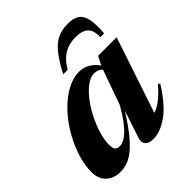

<svg xmlns="http://www.w3.org/2000/svg" viewBox="-204 -852 994 994"><g transform="rotate(-45 293.0 -355.0)"><path d="M295.5 -47 357 -231.5 366 -229.5Q321 -155 285 -107.8Q249 -60.5 218.5 -34Q188 -7.5 160.5 2.8Q133 13 105 13Q73 13 48.8 0.2Q24.5 -12.5 11 -36Q-2.5 -59.5 -2.5 -91.5Q-2.5 -144 15.8 -201.2Q34 -258.5 65.8 -312.8Q97.5 -367 138.8 -410.5Q180 -454 226.8 -480Q273.5 -506 320.5 -506Q354 -506 383.5 -487.2Q413 -468.5 437 -427L427.5 -407Q417 -427 402.5 -436Q388 -445 368.5 -445Q341.5 -445 312.8 -423.8Q284 -402.5 257 -367.5Q230 -332.5 208.8 -290.2Q187.5 -248 174.8 -205.8Q162 -163.5 162 -128Q162 -103 170.2 -93.5Q178.5 -84 197 -84Q209 -84 224.2 -90.8Q239.5 -97.5 258.5 -114.5Q277.5 -131.5 299.8 -161Q322 -190.5 347.5 -235.5L420 -440L448 -494.5H583.5L434.5 -49.5L419.5 -72.5Q439.5 -75.5 462 -86Q484.5 -96.5 509.8 -117.8Q535 -139 564.5 -172.5L573.5 -165Q513.5 -69 455.5 -28Q397.5 13 346.5 13Q313 13 299.8 -3.2Q286.5 -19.5 295.5 -47ZM433 -645.5Q402 -645.5 375.2 -636.2Q348.5 -627 326.2 -607Q304 -587 285.5 -554.5H252Q286.5 -619.5 316 -656Q345.5 -692.5 378.2 -707.8Q411 -723 453.5 -723Q495 -723 518 -707.8Q541 -692.5 549 -655.8Q557 -619 552 -554.5H524.5Q526 -603 504 -624.2Q482 -645.5 433 -645.5Z"/></g></svg>

Font: Newsreader 60pt
Style: Bold Italic
Weight: 700
Italic angle: -17°
Designer: Hugues Gentile
Foundry: Production Type
Version: Version 1.003